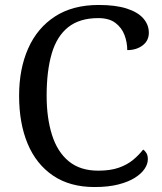

<svg xmlns="http://www.w3.org/2000/svg" viewBox="-20 -744 654 774"><path d="M361 10Q262 10 194 -36Q126 -82 91.5 -164.5Q57 -247 57 -358Q57 -466 93.5 -548.5Q130 -631 201.5 -677.5Q273 -724 378 -724Q446 -724 491 -709.5Q536 -695 558 -669.5Q580 -644 580 -612Q580 -580 555 -561Q530 -542 493 -542Q493 -573 482 -602.5Q471 -632 445.5 -651.5Q420 -671 376 -671Q301 -671 255 -634.5Q209 -598 188.5 -528Q168 -458 168 -358Q168 -269 189.5 -200.5Q211 -132 257 -94Q303 -56 376 -56Q425 -56 459 -68Q493 -80 516.5 -99.5Q540 -119 557 -141Q565 -136 570.5 -126.5Q576 -117 576 -102Q576 -83 563 -63.5Q550 -44 524 -27.5Q498 -11 457.5 -0.5Q417 10 361 10Z"/></svg>

Font: Noto Serif Gujarati
Style: Regular
Weight: 400
Designer: Universal Thirst, Indian Type Foundry and the Monotype Design Team
Foundry: Monotype Imaging Inc.
Version: Version 2.102